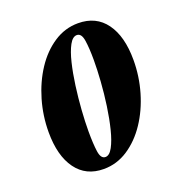

<svg xmlns="http://www.w3.org/2000/svg" viewBox="-124 -778 848 895"><g transform="rotate(-20 300.0 -330.0)"><path d="M241 10Q153 10 105 -56Q57 -122 57 -239Q57 -320 79.5 -397Q102 -474 142.5 -535.5Q183 -597 238.5 -633.5Q294 -670 359 -670Q448 -670 496 -604Q544 -538 544 -421Q544 -340 521.5 -263Q499 -186 458 -124.5Q417 -63 361.5 -26.5Q306 10 241 10ZM267 -40Q287 -40 303.5 -70.5Q320 -101 332.5 -151Q345 -201 353.5 -260.5Q362 -320 366 -378.5Q370 -437 370 -483Q370 -543 364 -581.5Q358 -620 335 -620Q314 -620 297.5 -589.5Q281 -559 269 -509.5Q257 -460 249 -401Q241 -342 237 -284Q233 -226 233 -180Q233 -118 238.5 -79Q244 -40 267 -40Z"/></g></svg>

Font: Spectral ExtraBold
Style: Italic
Weight: 800
Italic angle: -10°
Designer: Jean-Baptiste Levee
Foundry: Production Type
Version: Version 2.001